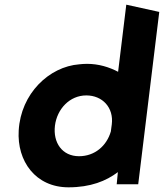

<svg xmlns="http://www.w3.org/2000/svg" viewBox="-20 -778 701 821"><path d="M273 23C367 23 434 -4 484 -42C483 -29 481 -8 480 0L479 10H571L661 -727L520 -758L485 -471C447 -491 402 -505 352 -505C339 -505 329 -504 319 -503C190 -493 69 -378 60 -220C52 -89 132 23 273 23ZM458 -246C457 -236 455 -227 454 -216C436 -154 385 -110 318 -110C246 -110 206 -168 215 -241C224 -312 278 -370 349 -370C418 -370 467 -318 458 -246Z"/></svg>

Font: Bluebird
Style: SfBdObl
Weight: 700
Designer: Jasper
Foundry: Cannot Into Space Fonts
Version: Version 0.98